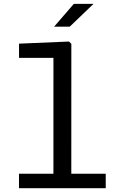

<svg xmlns="http://www.w3.org/2000/svg" viewBox="-20 -996 660 1016"><path d="M80.5 -76.5H539.5V0H80.5ZM262.7 0 262.8 -719.7 285.3 -689.8H80.7V-765L345.2 -776.2L357.5 -764.3L357.3 0ZM349 -854.8 474.8 -975.5H370.7L266.2 -854.8Z"/></svg>

Font: Monaspace Neon Var ExtraLight
Style: Regular
Weight: 200
Designer: Riley Cran and the Lettermatic Team
Version: Version 1.200 (Monaspace Neon Var)